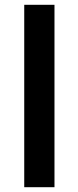

<svg xmlns="http://www.w3.org/2000/svg" viewBox="-20 -780 327 800"><path d="M207 0H81V-760H207Z"/></svg>

Font: Noto Sans Tamil SemiBold
Style: Regular
Weight: 600
Designer: Jelle Bosma - Monotype Design Team
Foundry: Monotype Imaging Inc.
Version: Version 2.004; ttfautohint (v1.8.4.7-5d5b)